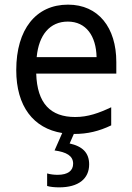

<svg xmlns="http://www.w3.org/2000/svg" viewBox="-20 -567 570 827"><path d="M301 10C357 10 407 -2 459 -27V-105C406 -80 359 -63 304 -63C198 -63 140 -121 136 -250H481V-300C481 -448 404 -547 273 -547C135 -547 50 -441 50 -265C50 -109 124 -14 248 6L215 81C266 88 295 104 295 138C295 168 273 186 228 186C213 186 196 184 183 180V234C195 238 215 240 235 240C318 240 364 203 364 141C364 90 334 63 280 51L298 10ZM396 -321H138C147 -417 195 -474 272 -474C351 -474 394 -412 396 -321Z"/></svg>

Font: Noto Sans Mono Condensed
Style: Regular
Weight: 400
Width: 3
Designer: Monotype Design Team
Foundry: Monotype Imaging Inc.
Version: Version 2.014